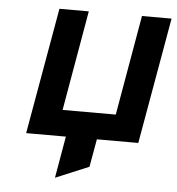

<svg xmlns="http://www.w3.org/2000/svg" viewBox="-50 -558 713 774"><g transform="rotate(5 306.5 -171.0)"><path d="M69.4 0 159.4 -511H278.2L207.6 -106H422.8L493.4 -511H613.2L523.2 0ZM200.8 169 245.8 -89.8H371.6L335.6 112.8Z"/></g></svg>

Font: Overpass
Style: Italic
Weight: 400
Italic angle: -10°
Designer: Delve Withrington, Dave Bailey, Thomas Jockin
Foundry: Delve Fonts LLC
Version: Version 4.000